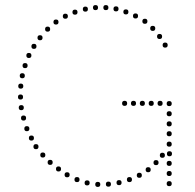

<svg xmlns="http://www.w3.org/2000/svg" viewBox="-20 -732 768 758"><path d="M621 -109Q611 -109 611 -119Q611 -129 621 -129Q631 -129 631 -119Q631 -109 621 -109ZM596 -80Q586 -80 586 -90Q586 -100 596 -100Q606 -100 606 -90Q606 -80 596 -80ZM565 -52Q555 -52 555 -62Q555 -72 565 -72Q575 -72 575 -62Q575 -52 565 -52ZM530 -30Q520 -30 520 -40Q520 -50 530 -50Q540 -50 540 -40Q540 -30 530 -30ZM491 -13Q481 -13 481 -23Q481 -33 491 -33Q501 -33 501 -23Q501 -13 491 -13ZM450 -1Q440 -1 440 -11Q440 -21 450 -21Q460 -21 460 -11Q460 -1 450 -1ZM408 5Q398 5 398 -5Q398 -15 408 -15Q418 -15 418 -5Q418 5 408 5ZM366 6Q356 6 356 -4Q356 -14 366 -14Q376 -14 376 -4Q376 6 366 6ZM324 0Q314 0 314 -10Q314 -20 324 -20Q334 -20 334 -10Q334 0 324 0ZM284 -13Q274 -13 274 -23Q274 -33 284 -33Q294 -33 294 -23Q294 -13 284 -13ZM245 -32Q235 -32 235 -42Q235 -52 245 -52Q255 -52 255 -42Q255 -32 245 -32ZM61 -339Q51 -339 51 -349Q51 -359 61 -359Q71 -359 71 -349Q71 -339 61 -339ZM64 -297Q54 -297 54 -307Q54 -317 64 -317Q74 -317 74 -307Q74 -297 64 -297ZM73 -256Q63 -256 63 -266Q63 -276 73 -276Q83 -276 83 -266Q83 -256 73 -256ZM86 -214Q76 -214 76 -224Q76 -234 86 -234Q96 -234 96 -224Q96 -214 86 -214ZM104 -177Q94 -177 94 -187Q94 -197 104 -197Q114 -197 114 -187Q114 -177 104 -177ZM122 -143Q112 -143 112 -153Q112 -163 122 -163Q132 -163 132 -153Q132 -143 122 -143ZM149 -110Q139 -110 139 -120Q139 -130 149 -130Q159 -130 159 -120Q159 -110 149 -110ZM178 -81Q168 -81 168 -91Q168 -101 178 -101Q188 -101 188 -91Q188 -81 178 -81ZM211 -55Q201 -55 201 -65Q201 -75 211 -75Q221 -75 221 -65Q221 -55 211 -55ZM632 -564Q642 -564 642 -554Q642 -544 632 -544Q622 -544 622 -554Q622 -564 632 -564ZM610 -598Q620 -598 620 -588Q620 -578 610 -578Q600 -578 600 -588Q600 -598 610 -598ZM583 -630Q593 -630 593 -620Q593 -610 583 -610Q573 -610 573 -620Q573 -630 583 -630ZM552 -658Q562 -658 562 -648Q562 -638 552 -638Q542 -638 542 -648Q542 -658 552 -658ZM515 -679Q525 -679 525 -669Q525 -659 515 -659Q505 -659 505 -669Q505 -679 515 -679ZM477 -695Q487 -695 487 -685Q487 -675 477 -675Q467 -675 467 -685Q467 -695 477 -695ZM438 -707Q448 -707 448 -697Q448 -687 438 -687Q428 -687 428 -697Q428 -707 438 -707ZM398 -712Q408 -712 408 -702Q408 -692 398 -692Q388 -692 388 -702Q388 -712 398 -712ZM357 -712Q367 -712 367 -702Q367 -692 357 -692Q347 -692 347 -702Q347 -712 357 -712ZM317 -706Q327 -706 327 -696Q327 -686 317 -686Q307 -686 307 -696Q307 -706 317 -706ZM276 -694Q286 -694 286 -684Q286 -674 276 -674Q266 -674 266 -684Q266 -694 276 -694ZM238 -678Q248 -678 248 -668Q248 -658 238 -658Q228 -658 228 -668Q228 -678 238 -678ZM62 -402Q72 -402 72 -392Q72 -382 62 -382Q52 -382 52 -392Q52 -402 62 -402ZM68 -443Q78 -443 78 -433Q78 -423 68 -423Q58 -423 58 -433Q58 -443 68 -443ZM79 -483Q89 -483 89 -473Q89 -463 79 -463Q69 -463 69 -473Q69 -483 79 -483ZM94 -523Q104 -523 104 -513Q104 -503 94 -503Q84 -503 84 -513Q84 -523 94 -523ZM114 -559Q124 -559 124 -549Q124 -539 114 -539Q104 -539 104 -549Q104 -559 114 -559ZM138 -593Q148 -593 148 -583Q148 -573 138 -573Q128 -573 128 -583Q128 -593 138 -593ZM168 -627Q178 -627 178 -617Q178 -607 168 -607Q158 -607 158 -617Q158 -627 168 -627ZM201 -655Q211 -655 211 -645Q211 -635 201 -635Q191 -635 191 -645Q191 -655 201 -655ZM648 -194Q638 -194 638 -204Q638 -214 648 -214Q658 -214 658 -204Q658 -194 648 -194ZM648 -153Q638 -153 638 -163Q638 -173 648 -173Q658 -173 658 -163Q658 -153 648 -153ZM649 -115Q639 -115 639 -125Q639 -135 649 -135Q659 -135 659 -125Q659 -115 649 -115ZM648 -77Q638 -77 638 -87Q638 -97 648 -97Q658 -97 658 -87Q658 -77 648 -77ZM648 -313Q638 -313 638 -323Q638 -333 648 -333Q658 -333 658 -323Q658 -313 648 -313ZM648 -273Q638 -273 638 -283Q638 -293 648 -293Q658 -293 658 -283Q658 -273 648 -273ZM648 -233Q638 -233 638 -243Q638 -253 648 -253Q658 -253 658 -243Q658 -233 648 -233ZM648 -37Q638 -37 638 -47Q638 -57 648 -57Q658 -57 658 -47Q658 -37 648 -37ZM648 3Q638 3 638 -7Q638 -17 648 -17Q658 -17 658 -7Q658 3 648 3ZM472 -314Q462 -314 462 -324Q462 -334 472 -334Q482 -334 482 -324Q482 -314 472 -314ZM507 -314Q497 -314 497 -324Q497 -334 507 -334Q517 -334 517 -324Q517 -314 507 -314ZM542 -314Q532 -314 532 -324Q532 -334 542 -334Q552 -334 552 -324Q552 -314 542 -314ZM577 -314Q567 -314 567 -324Q567 -334 577 -334Q587 -334 587 -324Q587 -314 577 -314ZM612 -314Q602 -314 602 -324Q602 -334 612 -334Q622 -334 622 -324Q622 -314 612 -314Z"/></svg>

Font: Raleway Dots
Style: Regular
Weight: 400
Designer: Matt McInerney, Pablo Impallari, Rodrigo Fuenzalida, Brenda Gallo
Foundry: Matt McInerney, Pablo Impallari, Rodrigo Fuenzalida, Brenda Gallo
Version: Version 1.000